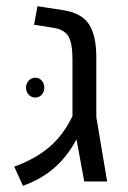

<svg xmlns="http://www.w3.org/2000/svg" viewBox="-20 -586 412 620"><path d="M252 0 227 -136Q198 -81 155.5 -44Q113 -7 54 14L26 -48Q93 -72 139 -111Q185 -150 214 -211V-395Q214 -445 201.5 -467.5Q189 -490 154 -496L90 -506L101 -566L185 -553Q243 -544 267 -508Q291 -472 291 -401V-208L326 0ZM123 -303Q123 -290 115 -280.5Q107 -271 94 -271Q81 -271 72.5 -280.5Q64 -290 64 -303Q64 -316 72.5 -325.5Q81 -335 94 -335Q107 -335 115 -325.5Q123 -316 123 -303Z"/></svg>

Font: Assistant-zap
Style: zap
Weight: 400
Designer: Hebrew By Ben Nathan, Latin by Paul Hunt
Version: Version 2.001